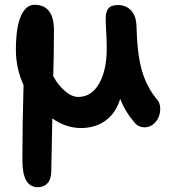

<svg xmlns="http://www.w3.org/2000/svg" viewBox="-20 -529 740 808"><path d="M139.2 258.8Q74.2 258.8 74.2 146Q74.2 -1 79.1 -170.9Q46.9 -241.2 46.9 -318.8Q46.9 -413.6 67.9 -461.2Q88.9 -508.8 125 -508.8Q207 -508.8 207 -401.9Q207 -305.7 204.1 -208Q225.1 -169.9 253.7 -145.5Q282.2 -121.1 309.1 -121.1Q365.2 -121.1 397.2 -177.5Q429.2 -233.9 429.2 -325.2Q429.2 -356.9 427 -394.5Q424.8 -432.1 424.8 -450.2Q424.8 -479 436 -493.4Q447.3 -507.8 476.1 -507.8Q509.8 -507.8 531.2 -485.4Q552.7 -462.9 554.2 -421.9Q557.1 -300.8 577.6 -230.7Q598.1 -160.6 642.1 -108.9Q652.8 -96.2 654.1 -76.2Q655.3 -56.2 648.2 -37.8Q641.1 -19.5 625.2 -6.3Q609.4 6.8 588.9 6.8Q561 6.8 543.9 -16.1Q506.3 -59.6 485.8 -112.8Q467.3 -52.7 424.1 -21.5Q380.9 9.8 320.8 9.8Q257.3 9.8 200.2 -30.8Q199.7 15.1 197.8 89.6Q195.8 164.1 195.8 189.9Q195.8 224.6 180.4 241.7Q165 258.8 139.2 258.8Z"/></svg>

Font: Shantell Sans Irregular
Style: Regular
Weight: 600
Designer: Stephen Nixon, Anya Danilova, Shantell Martin
Foundry: Arrow Type
Version: Version 1.006;[9816181b4]